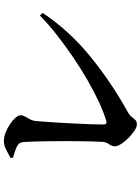

<svg xmlns="http://www.w3.org/2000/svg" viewBox="119 -872 761 1040"><g transform="rotate(-90 500.0 -351.5)"><path d="M165.3 -675.8Q184.5 -686.7 209.3 -699.1Q234.1 -711.6 254.3 -711.6Q277.2 -711.6 301.8 -702.2Q326.5 -692.8 347.9 -678.4Q369.3 -664 382.7 -648.7Q396.1 -633.3 396.1 -621.6Q396.1 -609.1 389.4 -596.7Q382.7 -584.4 375.2 -571.7Q367.6 -559.1 365.6 -543.5Q363.9 -528 361.4 -494.7Q359 -461.3 356.3 -418.3Q353.6 -375.2 351.4 -329.4Q349.2 -283.7 347.7 -242.5Q346.3 -201.3 346.3 -172.2Q346.3 -152.5 362.3 -155.9Q407.9 -169.1 465.3 -195.5Q522.8 -222 585.7 -258.1Q648.5 -294.3 711.4 -337.1Q774.3 -379.9 832.3 -425.5Q890.3 -471 936.3 -516.2L950.8 -501.8Q855.4 -358.3 715.6 -244.3Q575.8 -130.3 415.1 -41.1Q396 -30.7 387.2 -19Q378.3 -7.4 370.3 0.8Q362.2 9 346.2 9Q332.6 9 312.5 -4.2Q292.5 -17.4 273 -36.9Q253.6 -56.4 240.8 -76.2Q228 -96.1 228 -109.4Q228 -126.1 239.7 -142.2Q251.5 -158.2 252.2 -179.9Q253.6 -201.6 254.5 -235.7Q255.4 -269.8 255.7 -310.6Q256.1 -351.3 256.1 -393.9Q256.1 -436.5 255.4 -475.9Q254.6 -515.4 253.8 -547.3Q252.9 -579.2 251.6 -598.2Q250.9 -615.1 245.6 -624.9Q240.4 -634.7 222.8 -642.9Q205.2 -651.1 166.3 -662.1Z"/></g></svg>

Font: Source Han Serif JP VF
Style: Regular
Weight: 250
Designer: Ryoko NISHIZUKA 西塚涼子 (kana & ideographs); Frank Grießhammer (Latin, Greek & Cyrillic); Wenlong ZHANG 张文龙 (bopomofo); San
Foundry: Adobe
Version: Version 2.001;hotconv 1.1.0;makeotfexe 2.6.0